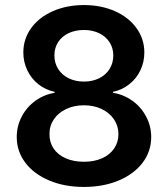

<svg xmlns="http://www.w3.org/2000/svg" viewBox="-20 -737 671 767"><path d="M46.9 -189.5Q46.9 -233.4 66.9 -271.5Q86.9 -309.6 121.6 -334.5Q156.2 -359.4 198.2 -366.2V-370.1Q161.6 -377.9 133.3 -400.4Q105 -422.9 89.1 -456.1Q73.2 -489.3 73.2 -527.3Q73.2 -581.5 104.5 -624.8Q135.7 -668 191.2 -692.4Q246.6 -716.8 315.4 -716.8Q383.8 -716.8 439 -692.4Q494.1 -668 525.4 -624.5Q556.6 -581.1 556.6 -527.3Q556.6 -489.3 540.8 -456.1Q524.9 -422.9 496.3 -400.4Q467.8 -377.9 431.6 -370.1V-366.2Q474.1 -359.4 508.8 -334.5Q543.5 -309.6 563.7 -271.5Q584 -233.4 584 -189.5Q584 -132.3 549.6 -86.9Q515.1 -41.5 453.9 -15.9Q392.6 9.8 315.4 9.8Q237.8 9.8 176.8 -15.9Q115.7 -41.5 81.3 -86.9Q46.9 -132.3 46.9 -189.5ZM453.1 -201.2Q453.1 -233.9 435.3 -260.3Q417.5 -286.6 386 -301.5Q354.5 -316.4 315.4 -316.4Q275.9 -316.4 244.4 -301.5Q212.9 -286.6 195.1 -260.3Q177.2 -233.9 177.7 -201.2Q177.2 -168.9 194.1 -143.8Q210.9 -118.7 242.4 -104.7Q273.9 -90.8 315.4 -90.8Q356.4 -90.8 387.7 -104.7Q418.9 -118.7 436 -143.8Q453.1 -168.9 453.1 -201.2ZM432.6 -515.6Q432.6 -544.9 417.7 -568.1Q402.8 -591.3 376.2 -604.2Q349.6 -617.2 315.4 -617.2Q280.8 -617.2 253.9 -604.5Q227.1 -591.8 212.2 -568.6Q197.3 -545.4 197.3 -515.6Q197.3 -485.4 212.4 -461.4Q227.5 -437.5 254.4 -424.3Q281.2 -411.1 315.4 -411.1Q349.1 -411.1 376 -424.3Q402.8 -437.5 417.7 -461.4Q432.6 -485.4 432.6 -515.6Z"/></svg>

Font: Pretendard Std SemiBold
Style: Regular
Weight: 600
Designer: Base glyphs from Inter by Rasmus Andersson; Hangeul glyphs from Noto Sans CJK(Source Han Sans) by Jang Soo-young and Kan
Foundry: Kil Hyung-jin
Version: Version 1.309